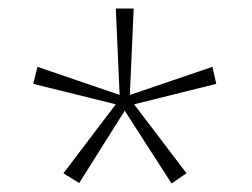

<svg xmlns="http://www.w3.org/2000/svg" viewBox="-20 -778 591 451"><path d="M294 -758 285 -555 479 -621 488 -581 295 -533 418 -371 383 -347 273 -518 166 -348 129 -371 252 -533 58 -581 68 -621 261 -555 252 -758Z"/></svg>

Font: Noto Sans Thai Looped ExtLight
Style: Regular
Weight: 200
Designer: Sasikarn Vongin, Ben Mitchell
Foundry: The Fontpad Ltd
Version: Version 1.00